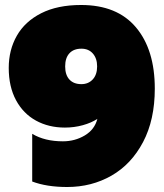

<svg xmlns="http://www.w3.org/2000/svg" viewBox="-20 -734 655 769"><path d="M109 -7V-198Q159 -168 232 -168Q280 -168 319.5 -191.5Q359 -215 370 -258Q346 -242 311.5 -232.5Q277 -223 240 -223Q175 -223 124 -251Q73 -279 44 -333Q15 -387 15 -462Q15 -534 47.5 -591Q80 -648 145 -681Q210 -714 305 -714Q449 -714 524.5 -624.5Q600 -535 600 -379Q600 -254 553 -165Q506 -76 426.5 -30.5Q347 15 249 15Q167 15 109 -7ZM369 -468Q369 -500 352 -519.5Q335 -539 306 -539Q275 -539 258 -520.5Q241 -502 241 -468Q241 -434 258 -415.5Q275 -397 306 -397Q334 -397 351.5 -416Q369 -435 369 -468Z"/></svg>

Font: Readiness Black
Style: Regular
Weight: 900
Designer: Katatrad Team
Foundry: CadsonDemak
Version: Version 1.00;April 23, 2019;FontCreator 11.5.0.2425 64-bit; 